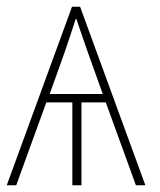

<svg xmlns="http://www.w3.org/2000/svg" viewBox="-20 -548 473 568"><path d="M206 -492Q214 -467 222 -444.5Q230 -422 241 -390L284 -270H127L170 -390Q181 -422 188.5 -444.5Q196 -467 204 -492ZM217 -528H193L0 0H28L117 -245H194V0H221V-245H293L382 0H410Z"/></svg>

Font: Noto Sans Display Thin
Style: Regular
Weight: 250
Designer: Monotype Design Team
Foundry: Monotype Imaging Inc.
Version: Version 1.900